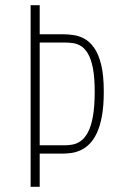

<svg xmlns="http://www.w3.org/2000/svg" viewBox="-20 -720 490 740"><path d="M222 -588Q241 -588 262.5 -585Q284 -582 304.8 -571Q325.5 -560 342.5 -536.2Q359.5 -512.5 369.8 -471.5Q380 -430.5 380 -367Q380 -312 372.8 -272.5Q365.5 -233 353 -206.8Q340.5 -180.5 324.5 -164.8Q308.5 -149 290.8 -141Q273 -133 255.5 -130.5Q238 -128 222 -128H133V0H98V-700H133V-588ZM231 -160Q245.5 -160 261.5 -163.2Q277.5 -166.5 292.2 -177.2Q307 -188 319 -210.2Q331 -232.5 338 -270.8Q345 -309 345 -367Q345 -422 338 -457.5Q331 -493 319 -513.2Q307 -533.5 292.2 -542.5Q277.5 -551.5 261.5 -553.8Q245.5 -556 231 -556H133V-160Z"/></svg>

Font: League Mono Thin Condensed
Style: Regular
Weight: 100
Width: 1
Designer: Tyler Finck
Foundry: The League of Moveable Type / Tyler Finck
Version: Version 2.300;RELEASE